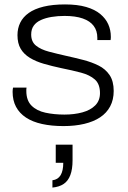

<svg xmlns="http://www.w3.org/2000/svg" viewBox="-20 -558 579 868"><path d="M267 12Q213 12 170 2.5Q127 -7 97.5 -26.5Q68 -46 52.5 -75Q37 -104 37 -143Q37 -148 37.5 -153Q38 -158 39 -162H100Q99 -158 99 -154Q99 -150 99 -147Q99 -104 122.5 -80.5Q146 -57 185.5 -48.5Q225 -40 271 -40Q316 -40 352.5 -50Q389 -60 410.5 -81.5Q432 -103 432 -137Q432 -178 409 -198.5Q386 -219 346.5 -229.5Q307 -240 257 -250Q215 -259 178.5 -269.5Q142 -280 115 -296.5Q88 -313 73.5 -337.5Q59 -362 59 -399Q59 -430 71.5 -455.5Q84 -481 110 -499.5Q136 -518 177 -528Q218 -538 274 -538Q330 -538 369.5 -526.5Q409 -515 433.5 -494.5Q458 -474 469.5 -448Q481 -422 481 -393Q481 -390 481 -386.5Q481 -383 480 -377H420V-387Q420 -419 403.5 -441Q387 -463 354 -474.5Q321 -486 272 -486Q241 -486 213.5 -481.5Q186 -477 165 -467.5Q144 -458 132.5 -442Q121 -426 121 -402Q121 -369 143 -351.5Q165 -334 201 -324.5Q237 -315 277 -306Q318 -297 356.5 -287Q395 -277 426 -261.5Q457 -246 475.5 -218.5Q494 -191 494 -147Q494 -107 478 -77Q462 -47 432.5 -27.5Q403 -8 361 2Q319 12 267 12ZM217 290V257Q242 254 254 234Q266 214 266 178H232V96H308V167Q308 207 298 233.5Q288 260 268 273.5Q248 287 217 290Z"/></svg>

Font: Archivo SemiExpanded ExtraLight
Style: Regular
Weight: 250
Width: 6
Designer: Hector Gatti
Foundry: Omnibus-Type
Version: Version 2.001